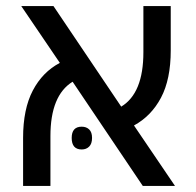

<svg xmlns="http://www.w3.org/2000/svg" viewBox="-20 -612 646 632"><path d="M56 0V-158Q56 -253 88 -314Q120 -375 177 -405L50 -592H156L379 -261Q452 -305 452 -440V-592H542V-446Q542 -351 510 -290.5Q478 -230 421 -199L556 0H450L219 -343Q146 -298 146 -164V0ZM216 -158Q216 -195 249 -195Q264 -195 273.5 -186Q283 -177 283 -158Q283 -139 273.5 -129.5Q264 -120 249 -120Q216 -120 216 -158Z"/></svg>

Font: Noto Sans Living
Style: Regular
Weight: 400
Designer: Monotype Design Team
Foundry: Monotype Imaging Inc.
Version: Version 2.013; ttfautohint (v1.8.4.7-5d5b)